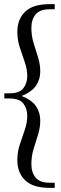

<svg xmlns="http://www.w3.org/2000/svg" viewBox="-20 -760 297 930"><path d="M222 150Q139 150 101.5 113Q64 76 64 17Q64 -24 76 -60.5Q88 -97 100 -131Q112 -165 112 -199Q112 -233 93.5 -258Q75 -283 26 -283H1V-308H26Q75 -308 93.5 -333Q112 -358 112 -391Q112 -425 100 -459Q88 -493 76 -529.5Q64 -566 64 -607Q64 -666 101.5 -703Q139 -740 222 -740H245V-715H218Q174 -715 153 -690.5Q132 -666 132 -625Q132 -586 143 -550.5Q154 -515 164.5 -481.5Q175 -448 175 -413Q175 -376 155 -346Q135 -316 85 -295Q135 -275 155 -244.5Q175 -214 175 -177Q175 -142 164.5 -108.5Q154 -75 143 -39.5Q132 -4 132 35Q132 76 153 100.5Q174 125 218 125H245V150Z"/></svg>

Font: Spectral SC SemiBold
Style: Regular
Weight: 600
Designer: Jean-Baptiste Levee
Foundry: Production Type
Version: Version 2.001